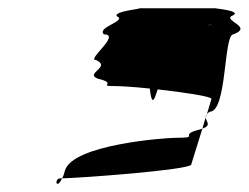

<svg xmlns="http://www.w3.org/2000/svg" viewBox="-20 -697 601 464"><path d="M212 -552C250 -535 184 -520 216 -507C267 -495 214 -489 256 -489C271 -489 304 -487 342 -483C345 -457 349 -442 358 -472L361 -481C424 -474 491 -464 491 -458L480 -421C482 -423 483 -425 487 -427C529 -427 520 -614 544 -614C592 -632 522 -646 539 -658C573 -671 493 -677 501 -677H313C338 -677 254 -671 262 -658C289 -646 213 -632 231 -614C274 -614 188 -552 212 -552ZM126 -266C110 -266 116 -236 130 -266ZM130 -266C133 -271 135 -277 137 -285C156 -348 380 -364 405 -364C464 -364 414 -370 455 -382C460 -383 466 -385 469 -386L442 -299C434 -286 177 -267 130 -266ZM482 -636C484 -637 487 -637 489 -637C495 -637 491 -637 482 -636ZM469 -386C492 -394 478 -403 477 -413ZM477 -413C477 -416 478 -418 480 -421Z"/></svg>

Font: bitstorm
Style: obl
Weight: 400
Version: Version 0.2